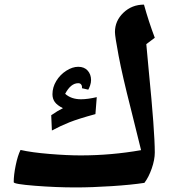

<svg xmlns="http://www.w3.org/2000/svg" viewBox="-20 -800 767 840"><path d="M311 20Q225.1 20 132.6 12.7Q40 5.4 40 -2.9Q40 -34.7 48.8 -77.1Q57.6 -119.6 69.8 -144Q118.7 -132.8 196.3 -126.5Q273.9 -120.1 333 -120.1Q466.3 -120.1 597.2 -143.1L552.2 -324.7Q515.1 -470.2 499 -555.7Q482.9 -641.1 482.9 -659.7Q482.9 -709 520 -744.4Q557.1 -779.8 609.9 -779.8Q630.4 -705.6 657.2 -634.8L620.1 -606.9L630.9 -489.7Q657.2 -224.6 657.2 -132.8Q657.2 -101.1 643.8 -62.7Q630.4 -24.4 611.8 0Q554.7 8.8 468.3 14.4Q381.8 20 311 20ZM338.4 -414.1 338.9 -418.9Q338.9 -425.8 334.7 -430.9Q330.6 -436 322.3 -436Q289.6 -436 265.1 -389.6Q291.5 -365.7 334.5 -365.7Q363.3 -365.7 403.3 -375L397.5 -300.8Q322.3 -280.3 283.7 -264.9Q245.1 -249.5 207 -229L204.1 -295.9Q232.9 -315.9 255.4 -326.7Q230 -339.4 219.7 -353.8Q209.5 -368.2 209.5 -387.7Q209.5 -418 226.1 -445.6Q242.7 -473.1 269.8 -490.5Q296.9 -507.8 322.3 -507.8Q348.6 -507.8 363.5 -491.2Q378.4 -474.6 378.4 -449.7Q378.4 -438.5 374.3 -426.3Q370.1 -414.1 366.2 -407.7Z"/></svg>

Font: Sahl Naskh
Style: Bold
Weight: 700
Designer: Pascal Zoghbi
Version: Version 1.001